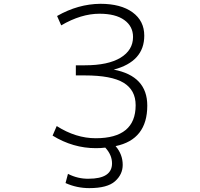

<svg xmlns="http://www.w3.org/2000/svg" viewBox="-20 -761 1040 1000"><path d="M572.3 -398.4Q747.1 -365.2 747.1 -210.9Q747.1 -34.2 582 0Q619.1 43 619.1 97.7Q619.1 147.5 579.1 183.1Q539.1 218.8 445.3 218.8Q379.9 218.8 321.3 192.4L334 144.5Q385.7 170.9 441.4 169.9Q563.5 169.9 563.5 89.8Q563.5 45.9 528.3 7.8Q505.9 10.7 479.5 10.7Q360.4 10.7 253.9 -54.7L275.4 -104.5Q375 -41 478.5 -41Q686.5 -41 686.5 -212.9Q686.5 -292 623.5 -330.1Q560.5 -368.2 421.9 -368.2H375V-420.9H421.9Q543 -420.9 607.9 -460.4Q672.9 -500 672.9 -568.4Q672.9 -624 627.4 -656.7Q582 -689.5 498 -689.5Q402.3 -689.5 298.8 -628.9L277.3 -677.7Q386.7 -740.2 502.9 -741.2Q609.4 -741.2 670.4 -696.8Q731.4 -652.3 731.4 -575.2Q731.4 -440.4 572.3 -398.4Z"/></svg>

Font: GenEi Gothic M Light
Style: Regular
Weight: 300
Designer: o_tamon (Modified); [Source Han Sans]
Ryoko NISHIZUKA  (kana & ideographs); Paul D. Hunt (Latin, Greek & Cyrillic); Wenl
Version: Version 1.1a;Original Version 1.004